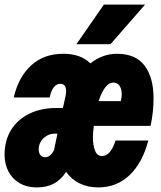

<svg xmlns="http://www.w3.org/2000/svg" viewBox="-34 -807 704 839"><path d="M255 -408Q255 -424 248.5 -432.5Q242 -441 230 -441Q213 -441 201 -425.5Q189 -410 183 -381H26Q47 -471 102.5 -521.5Q158 -572 242 -572Q319 -572 361 -530Q414 -572 477 -572Q559 -572 598 -520Q637 -468 637 -377Q637 -318 624 -257H376Q372 -228 372 -207Q372 -171 381.5 -148Q391 -125 412 -125Q449 -125 471 -193H614Q589 -96 532.5 -42Q476 12 395 12Q350 12 314 -5.5Q278 -23 255 -56Q232 -21 201 -4.5Q170 12 127 12Q84 12 52 -6.5Q20 -25 3 -57.5Q-14 -90 -14 -131Q-14 -194 15 -240Q44 -286 95 -310.5Q146 -335 211 -335H241L252 -386Q255 -398 255 -408ZM163 -120Q187 -120 202 -151L217 -223H206Q186 -223 170 -213.5Q154 -204 144.5 -188.5Q135 -173 135 -155Q135 -139 142.5 -129.5Q150 -120 163 -120ZM494 -365Q498 -385 498 -395Q498 -418 488.5 -432Q479 -446 462 -446Q441 -446 425 -424Q409 -402 397 -365ZM420 -787H600L449 -614H300Z"/></svg>

Font: Azeret Mono ExtraBold
Style: Italic
Weight: 800
Italic angle: -12°
Designer: Martin Vácha
Foundry: Displaay
Version: Version 1.000; Glyphs 3.0.3, build 3074